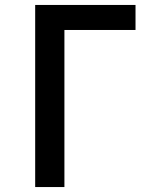

<svg xmlns="http://www.w3.org/2000/svg" viewBox="-20 -755 640 775"><path d="M122 0V-735H527V-634H240V0Z"/></svg>

Font: Zed Sans Extended
Style: Bold
Weight: 700
Width: 7
Designer: Belleve Invis
Foundry: Belleve Invis
Version: Version 1.0.0; ttfautohint (v1.8.4)